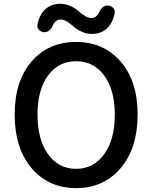

<svg xmlns="http://www.w3.org/2000/svg" viewBox="-20 -969 794 1002"><path d="M56.6 -371.1Q56.6 -546.9 145 -648.4Q233.4 -750 377 -750Q520.5 -750 609.4 -647.9Q698.2 -545.9 698.2 -371.1Q698.2 -195.3 609.4 -91.3Q520.5 12.7 377 12.7Q233.4 12.7 145 -91.3Q56.6 -195.3 56.6 -371.1ZM579.1 -371.1Q579.1 -500 523.9 -574.7Q468.8 -649.4 377 -649.4Q285.2 -649.4 230.5 -574.7Q175.8 -500 175.8 -371.1Q175.8 -241.2 230.5 -164.6Q285.2 -87.9 377 -87.9Q468.8 -87.9 523.9 -164.6Q579.1 -241.2 579.1 -371.1ZM460 -792Q431.6 -792 406.2 -803.7Q380.9 -815.4 365.2 -829.6Q349.6 -843.8 331.1 -855.5Q312.5 -867.2 296.9 -867.2Q268.6 -867.2 254.9 -835Q249 -819.3 236.3 -809.6Q223.6 -799.8 209 -800.8Q193.4 -802.7 182.6 -814.5Q174.8 -823.2 174.8 -835Q174.8 -837.9 175.8 -841.8Q186.5 -893.6 217.3 -921.4Q248 -949.2 293.9 -949.2Q322.3 -949.2 347.7 -937.5Q373 -925.8 388.2 -912.1Q403.3 -898.4 421.9 -886.7Q440.4 -875 456.1 -875Q484.4 -875 498 -906.2Q504.9 -921.9 517.1 -931.6Q529.3 -941.4 544.9 -940.4Q561.5 -938.5 571.3 -926.8Q579.1 -917 579.1 -906.2Q579.1 -902.3 578.1 -899.4Q568.4 -847.7 537.1 -819.8Q505.9 -792 460 -792Z"/></svg>

Font: Gen Jyuu Gothic Medium
Style: Regular
Weight: 500
Designer: [Source Han Sans]
Ryoko NISHIZUKA  (kana & ideographs); Paul D. Hunt (Latin, Greek & Cyrillic); Wenlong ZHANG  (bopomofo
Version: Version 1.002.20150607